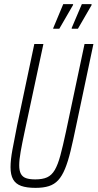

<svg xmlns="http://www.w3.org/2000/svg" viewBox="-20 -901 472 929"><path d="M152 8Q109 8 82.5 -1.5Q56 -11 43.5 -33Q31 -55 31 -92Q31 -127 40 -176Q49 -225 63 -295L146 -688H190L99 -263Q87 -207 80 -167.5Q73 -128 73 -101Q73 -75 81 -60Q89 -45 106 -39Q123 -33 151 -33Q186 -33 208 -43Q230 -53 245 -78.5Q260 -104 272 -148.5Q284 -193 299 -263L389 -688H432L349 -295Q334 -222 321.5 -170.5Q309 -119 294.5 -84Q280 -49 261.5 -29Q243 -9 216.5 -0.5Q190 8 152 8ZM327 -762V-766L376 -881H423V-876L357 -762ZM237 -762 238 -766 286 -881H334L333 -876L267 -762Z"/></svg>

Font: Saira ExtraCondensed ExtraLight
Style: Italic
Weight: 250
Width: 2
Italic angle: -12°
Designer: Hector Gatti with collaboration of the Omnibus-Type team
Foundry: Omnibus-Type
Version: Version 1.101